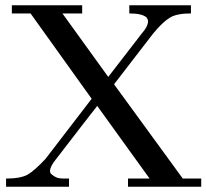

<svg xmlns="http://www.w3.org/2000/svg" viewBox="-20 -709 784 729"><path d="M744 -31V0H466V-31H548L349 -307L344 -300Q338 -293 323.5 -274Q309 -255 293.5 -235.5Q278 -216 248.5 -177Q219 -138 193 -105Q170 -77 170 -60Q170 -51 176 -47Q193 -33 207 -32Q210 -31 242 -31V0H3V-31Q58 -31 85 -46Q111 -61 153 -106L328 -334L96 -658H25V-689H292V-658H217Q275 -577 391 -417L520 -584Q542 -609 542 -628Q542 -635 537 -642Q521 -658 471 -658V-689H705V-658Q651 -658 625 -642Q597 -625 561 -581L413 -389L674 -31Z"/></svg>

Font: GFS Didot
Style: Regular
Weight: 400
Designer: Takis Katsoulidis and George D. Matthiopoulos
Foundry: Takis Katsoulidis and George D. Matthiopoulos
Version: Version 1.0